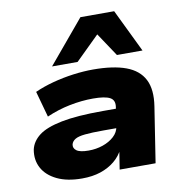

<svg xmlns="http://www.w3.org/2000/svg" viewBox="-86 -855 904 947"><g transform="rotate(-10 366.0 -381.5)"><path d="M250 11Q175 11 124.5 -13.5Q74 -38 52 -79Q30 -120 39 -171Q48 -211 85 -239.5Q122 -268 199.5 -283.5Q277 -299 407 -299H498L484 -204H393Q335 -204 301 -200.5Q267 -197 251.5 -187.5Q236 -178 232 -163Q228 -144 245 -131.5Q262 -119 305 -119Q343 -119 376.5 -130.5Q410 -142 433 -163Q456 -184 460 -213L474 -306Q480 -341 455 -354.5Q430 -368 370 -368Q313 -368 253 -356Q193 -344 136 -319L100 -449Q142 -468 192.5 -481.5Q243 -495 295.5 -502Q348 -509 395 -509Q496 -509 559.5 -485.5Q623 -462 649 -411Q675 -360 662 -277L619 0H439L455 -101L461 -102Q444 -66 413.5 -41Q383 -16 342.5 -2.5Q302 11 250 11ZM199 -559 379 -774H548L652 -559H524L446 -676L327 -559Z"/></g></svg>

Font: Nunito Sans 10pt Expanded Black
Style: Italic
Weight: 900
Width: 7
Italic angle: -9°
Designer: Vernon Adams
Foundry: Vernon Adams
Version: Version 3.101;gftools[0.9.27]